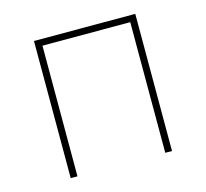

<svg xmlns="http://www.w3.org/2000/svg" viewBox="-83 -621 765 714"><g transform="rotate(-15 300.0 -264.0)"><path d="M105 0V-528H495V0H469V-503H131V0Z"/></g></svg>

Font: Noto Sans Mono Thin
Style: Regular
Weight: 100
Designer: Monotype Design Team
Foundry: Monotype Imaging Inc.
Version: Version 2.014